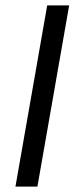

<svg xmlns="http://www.w3.org/2000/svg" viewBox="-20 -688 279 708"><path d="M37 0 154 -668H235L118 0Z"/></svg>

Font: Celebes
Style: Italic
Weight: 400
Italic angle: -10°
Designer: Anugrah Pasau
Foundry: Lafontype
Version: Version 1.000; ttfautohint (v1.8.4)